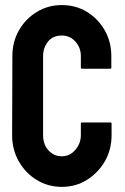

<svg xmlns="http://www.w3.org/2000/svg" viewBox="-20 -727 493 757"><path d="M223.6 9.8Q169.4 9.8 124.5 -17.6Q80.1 -44.9 54 -91.1Q27.8 -137.2 27.8 -193.8L28.8 -505.9Q28.8 -561.5 54.2 -606.4Q79.6 -651.9 124.3 -679.4Q168.9 -707 223.6 -707Q279.3 -707 322.8 -680.2Q366.7 -653.3 392.8 -607.7Q418.9 -562 418.9 -505.9V-460Q418.9 -456.1 415 -456.1H302.7Q298.8 -456.1 298.8 -460V-505.9Q298.8 -539.1 277.3 -563Q255.9 -586.9 223.6 -586.9Q188 -586.9 168.9 -562.5Q149.9 -538.1 149.9 -505.9V-193.8Q149.9 -157.2 171.4 -134Q192.9 -110.8 223.6 -110.8Q255.9 -110.8 277.3 -136.5Q298.8 -162.1 298.8 -193.8V-240.2Q298.8 -244.1 302.7 -244.1H416Q419.9 -244.1 419.9 -240.2V-193.8Q419.9 -137.7 393.6 -91.3Q366.7 -45.4 322.8 -17.8Q278.8 9.8 223.6 9.8Z"/></svg>

Font: Bayon
Style: Regular
Weight: 400
Designer: Danh Hong
Version: Version 8.001; ttfautohint (v1.8.3)